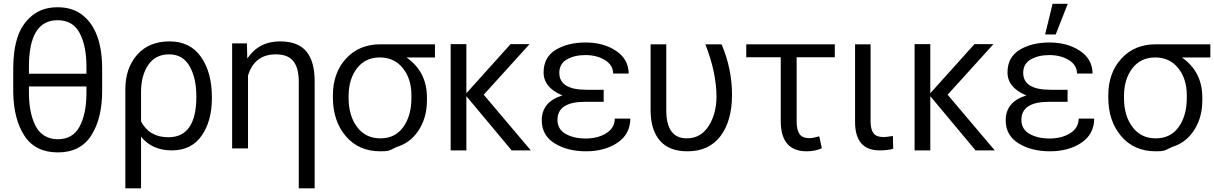

<svg xmlns="http://www.w3.org/2000/svg" viewBox="-20 -780 6496 1027"><path d="M50.8 -287.1V-415Q50.8 -509.8 73.7 -580.6Q96.7 -651.4 151.4 -696.3Q206.1 -741.2 288.1 -741.2Q370.1 -741.2 423.8 -697.3Q524.4 -616.2 526.4 -418.9V-293.9Q526.4 -146.5 468.3 -55.7Q410.2 35.2 289.6 35.2Q168.9 35.2 110.8 -53.7Q52.7 -142.6 50.8 -287.1ZM134.8 -284.2Q134.8 -178.7 168 -111.3Q184.6 -75.2 215.8 -55.2Q247.1 -35.2 289.1 -35.2Q369.1 -35.2 405.3 -102.5Q441.4 -169.9 442.4 -277.3V-317.4H134.8ZM134.8 -385.7H442.4V-423.8Q442.4 -534.2 406.2 -603Q370.1 -671.9 288.1 -671.9Q134.8 -671.9 134.8 -423.8Z M650.4 227.5V-301.8Q650.4 -415 713.4 -486.8Q776.4 -558.6 886.7 -558.6Q997.1 -558.6 1055.2 -475.6Q1113.3 -392.6 1113.3 -260.7V-253.9Q1113.3 -132.8 1058.6 -54.2Q1003.9 24.4 898.9 24.4Q793.9 24.4 734.4 -48.8V227.5ZM734.4 -130.9Q778.3 -45.9 880.9 -45.9Q1030.3 -45.9 1030.3 -263.7Q1030.3 -362.3 994.1 -425.8Q958 -489.3 884.8 -489.3Q811.5 -489.3 772.9 -432.6Q734.4 -376 734.4 -287.1Z M1221.7 13.7V-547.9H1300.8L1302.7 -466.8Q1364.3 -558.6 1477.5 -558.6Q1574.2 -558.6 1618.7 -504.9Q1663.1 -451.2 1663.1 -345.7V227.5H1578.1V-342.8Q1578.1 -416 1549.3 -452.6Q1520.5 -489.3 1455.1 -489.3Q1341.8 -489.3 1306.6 -376V13.7Z M1760.7 -258.8V-270.5Q1760.7 -389.6 1830.6 -466.3Q1900.4 -543 2014.6 -543H2306.6V-472.7H2154.3Q2263.7 -396.5 2263.7 -258.8V-243.2Q2263.7 -157.2 2225.1 -92.3Q2186.5 -27.3 2122.1 -1Q2100.6 5.9 2084.5 14.6Q2068.4 23.4 2056.6 26.4Q2044.9 29.3 2014.6 29.3Q1898.4 29.3 1829.6 -51.8Q1760.7 -132.8 1760.7 -258.8ZM1844.7 -254.9Q1844.7 -161.1 1890.1 -100.6Q1935.5 -40 2014.6 -40Q2093.8 -40 2137.2 -100.6Q2180.7 -161.1 2180.7 -256.8V-270.5Q2180.7 -358.4 2134.8 -415.5Q2088.9 -472.7 2011.7 -472.7Q1934.6 -472.7 1890.1 -415.5Q1845.7 -358.4 1844.7 -269.5Z M2390.6 24.4V-543.9H2474.6V-281.2L2710.9 -543.9H2812.5L2567.4 -273.4L2819.3 24.4H2716.8L2474.6 -265.6V24.4Z M2877.9 -136.7Q2877.9 -235.4 2988.3 -269.5Q2887.7 -311.5 2887.7 -392.6Q2887.7 -473.6 2952.1 -513.2Q3016.6 -552.7 3112.3 -552.7Q3208 -552.7 3274.9 -508.3Q3341.8 -463.9 3342.8 -386.7H3259.8Q3258.8 -432.6 3215.3 -459Q3171.9 -485.4 3111.8 -485.4Q3051.8 -485.4 3011.7 -461.9Q2971.7 -438.5 2971.7 -390.6Q2971.7 -299.8 3117.2 -299.8H3209V-235.4H3109.4Q2961.9 -235.4 2961.9 -138.7Q2961.9 -88.9 3005.4 -64Q3048.8 -39.1 3112.8 -39.1Q3176.8 -39.1 3222.2 -66.9Q3267.6 -94.7 3268.6 -145.5H3351.6Q3350.6 -61.5 3282.2 -16.1Q3213.9 29.3 3114.7 29.3Q3015.6 29.3 2946.8 -13.2Q2877.9 -55.7 2877.9 -136.7Z M3460 -191.4V-543H3543.9V-190.4Q3543.9 -40 3653.3 -40Q3728.5 -40 3770.5 -106Q3812.5 -171.9 3812.5 -264.6Q3811.5 -394.5 3752.9 -543H3839.8Q3895.5 -412.1 3895.5 -272.9Q3895.5 -133.8 3834 -52.2Q3772.5 29.3 3657.2 29.3Q3558.6 29.3 3509.3 -28.3Q3460 -85.9 3460 -191.4Z M3971.7 -473.6V-543H4445.3V-473.6H4241.2V-130.9Q4241.2 -85.9 4256.3 -63.5Q4271.5 -41 4309.6 -41Q4328.1 -41 4362.3 -50.8L4376 12.7Q4340.8 29.3 4294.9 29.3Q4156.2 29.3 4156.2 -132.8V-473.6Z M4553.7 -127.9V-543H4636.7V-130.9Q4636.7 -87.9 4652.3 -67.4Q4668 -46.9 4705.1 -46.9Q4722.7 -46.9 4755.9 -52.7L4757.8 15.6Q4730.5 24.4 4685.5 24.4Q4553.7 24.4 4553.7 -127.9Z M4872.1 24.4V-543.9H4956.1V-281.2L5192.4 -543.9H5293.9L5048.8 -273.4L5300.8 24.4H5198.2L4956.1 -265.6V24.4Z M5359.4 -136.7Q5359.4 -235.4 5469.7 -269.5Q5369.1 -311.5 5369.1 -392.6Q5369.1 -473.6 5433.6 -513.2Q5498 -552.7 5593.8 -552.7Q5689.5 -552.7 5756.3 -508.3Q5823.2 -463.9 5824.2 -386.7H5741.2Q5740.2 -432.6 5696.8 -459Q5653.3 -485.4 5593.3 -485.4Q5533.2 -485.4 5493.2 -461.9Q5453.1 -438.5 5453.1 -390.6Q5453.1 -299.8 5598.6 -299.8H5690.4V-235.4H5590.8Q5443.4 -235.4 5443.4 -138.7Q5443.4 -88.9 5486.8 -64Q5530.3 -39.1 5594.2 -39.1Q5658.2 -39.1 5703.6 -66.9Q5749 -94.7 5750 -145.5H5833Q5832 -61.5 5763.7 -16.1Q5695.3 29.3 5596.2 29.3Q5497.1 29.3 5428.2 -13.2Q5359.4 -55.7 5359.4 -136.7ZM5570.3 -595.7 5610.4 -759.8H5691.4L5627 -595.7Z M5908.2 -258.8V-270.5Q5908.2 -389.6 5978 -466.3Q6047.9 -543 6162.1 -543H6454.1V-472.7H6301.8Q6411.1 -396.5 6411.1 -258.8V-243.2Q6411.1 -157.2 6372.6 -92.3Q6334 -27.3 6269.5 -1Q6248 5.9 6231.9 14.6Q6215.8 23.4 6204.1 26.4Q6192.4 29.3 6162.1 29.3Q6045.9 29.3 5977.1 -51.8Q5908.2 -132.8 5908.2 -258.8ZM5992.2 -254.9Q5992.2 -161.1 6037.6 -100.6Q6083 -40 6162.1 -40Q6241.2 -40 6284.7 -100.6Q6328.1 -161.1 6328.1 -256.8V-270.5Q6328.1 -358.4 6282.2 -415.5Q6236.3 -472.7 6159.2 -472.7Q6082 -472.7 6037.6 -415.5Q5993.2 -358.4 5992.2 -269.5Z"/></svg>

Font: GenEi M Gothic v2 Regular
Style: Regular
Weight: 400
Version: Version 2.0